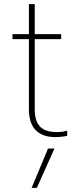

<svg xmlns="http://www.w3.org/2000/svg" viewBox="-20 -644 383 923"><path d="M274 -456H147V-118Q147 -62 172.5 -35.5Q198 -9 253 -9Q281 -9 303 -16V9Q276 15 244 15Q185 15 152 -18Q119 -51 119 -120V-456H40V-480H119V-624H147V-480H274ZM211 70H242L157 259H132Z"/></svg>

Font: Prompt Thin
Style: Regular
Weight: 100
Designer: Katatrad Team
Foundry: CadsonDemak
Version: Version 1.030